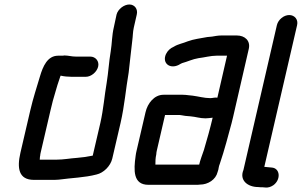

<svg xmlns="http://www.w3.org/2000/svg" viewBox="-20 -773 1344 855"><path d="M382 -521H318C298 -521 285 -526 266 -526C263 -525 259 -525 254 -525H239C191 -525 171 -477 158 -433C143 -382 128 -338 115 -282L71 -93C55 -24 63 28 131 28H211C221 28 231 28 242 27C299 19 357 18 410 4C441 -3 472 -33 480 -67L517 -226C535 -305 540 -375 553 -450C559 -498 563 -546 569 -592C572 -613 571 -629 576 -651L589 -708C595 -732 580 -753 556 -753C532 -753 505 -732 499 -708L487 -652C478 -614 479 -581 473 -544C465 -498 463 -453 455 -404C445 -347 441 -288 427 -226L393 -80C369 -75 348 -72 323 -70C292 -68 264 -62 231 -62H157C158 -68 157 -73 159 -80C159 -84 160 -88 161 -93L205 -282C212 -313 218 -335 226 -361L236 -395C240 -406 243 -416 246 -425C247 -428 248 -432 250 -436H251C263 -433 282 -431 298 -431H362C386 -431 411 -452 417 -476C423 -500 406 -521 382 -521Z M916 -336C890 -336 862 -344 838 -347L819 -349C811 -350 803 -351 794 -351H708C667 -351 637 -313 628 -273L588 -101C586 -94 585 -86 584 -79C575 -15 572 50 641 50H851C858 50 866 50 871 49C906 49 941 27 949 -7C952 -14 953 -21 954 -27C955 -32 956 -37 959 -44C970 -78 978 -102 988 -139C997 -175 1010 -216 1018 -252L1088 -556C1096 -592 1070 -615 1035 -615H965C951 -615 936 -612 924 -610L903 -608C872 -602 843 -599 816 -589C795 -580 773 -577 754 -565C738 -558 727 -548 719 -532C701 -492 736 -464 776 -484C781 -487 786 -490 791 -492C814 -498 838 -510 864 -514C890 -517 918 -525 944 -525H991L948 -338C936 -340 928 -336 916 -336ZM676 -86C676 -91 677 -96 678 -101L715 -261H774C778 -261 782 -261 787 -260L805 -257C812 -256 820 -256 828 -255C852 -253 870 -246 895 -246C908 -246 916 -248 927 -249C916 -202 901 -148 888 -105C882 -88 870 -55 867 -40H672C672 -55 672 -68 676 -86Z M1213 -661 1064 -16C1045 30 1083 60 1130 60C1137 61 1143 61 1150 61L1162 62C1174 63 1185 60 1197 52C1232 27 1228 -25 1189 -27L1157 -30L1303 -661C1309 -686 1292 -706 1268 -706C1244 -706 1219 -686 1213 -661Z"/></svg>

Font: Electronic
Style: BlkIt
Weight: 900
Version: Version 1.011